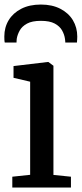

<svg xmlns="http://www.w3.org/2000/svg" viewBox="-22 -846 369 866"><path d="M33.5 0V-49L114 -57.5V-477.5L39 -495V-548L194 -566.5H196L219 -549.5V-57L298 -49V0ZM162.5 -825.5Q213 -825.5 250 -806.5Q287 -787.5 306.8 -754.8Q326.5 -722 326.5 -681Q326.5 -675 326 -667.5Q325.5 -660 325 -654H272.5Q272.5 -657 272.2 -661.2Q272 -665.5 271 -671Q268.5 -690 258 -708.8Q247.5 -727.5 224.8 -739.8Q202 -752 162.5 -752Q122.5 -752 99.8 -739.5Q77 -727 66.8 -708.2Q56.5 -689.5 53.5 -671Q53 -665.5 52.8 -661.2Q52.5 -657 52.5 -654H-0.5Q-2 -660 -2.2 -667.5Q-2.5 -675 -2.5 -681.5Q-2.5 -722.5 17.2 -755Q37 -787.5 74 -806.5Q111 -825.5 162.5 -825.5Z"/></svg>

Font: Merriweather 20pt
Style: Regular
Weight: 400
Version: Version 2.100